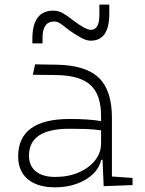

<svg xmlns="http://www.w3.org/2000/svg" viewBox="-20 -801 626 831"><path d="M428.7 4.9 423.8 -109.4H418Q410.6 -75.2 383.1 -48.3Q355.5 -21.5 313 -5.9Q270.5 9.8 218.8 9.8Q142.1 9.8 100.3 -25.4Q58.6 -60.5 58.6 -124Q58.6 -286.1 282.2 -286.1Q320.3 -286.1 355.2 -283.9Q390.1 -281.7 417.5 -276.9V-297.9Q417.5 -391.1 371.8 -432.9Q326.2 -474.6 224.6 -476.1L122.1 -477.5L131.8 -522.5L224.6 -521Q350.6 -519 407.5 -464.6Q464.4 -410.2 464.4 -291.5V-37.1L553.7 -30.8V0ZM417.5 -236.8Q386.7 -241.7 349.9 -242.7Q313 -243.7 279.8 -243.7Q105.5 -243.7 105.5 -127.4Q105.5 -83 135.3 -59.1Q165 -35.2 218.8 -35.2Q275.4 -35.2 320.3 -54.4Q365.2 -73.7 391.4 -106.7Q417.5 -139.6 417.5 -181.2ZM120.1 -613.3V-632.8Q120.1 -754.9 210.9 -754.9Q233.9 -754.9 254.2 -742.7Q274.4 -730.5 295.4 -713.9Q350.1 -671.9 374 -671.9Q410.2 -671.9 410.2 -737.3V-781.2H453.1V-742.2Q453.1 -625 373 -625Q353.5 -625 330.3 -637.9Q307.1 -650.9 281.2 -668.9Q264.6 -681.2 247.8 -694.6Q231 -708 214.8 -708Q164.1 -708 164.1 -637.7V-613.3Z"/></svg>

Font: Cascadia Mono ExtraLight
Style: Regular
Weight: 200
Monospace: yes
Designer: Aaron Bell
Foundry: Saja Typeworks
Version: Version 2404.023; ttfautohint (v1.8.4)